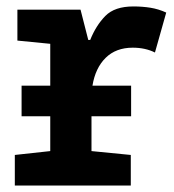

<svg xmlns="http://www.w3.org/2000/svg" viewBox="-20 -576 540 596"><path d="M26 0V-95L136 -107V-215H47V-310H136V-440L34 -450V-546H230L254 -452H260Q278 -497 307 -526.5Q336 -556 394 -556Q422 -556 447 -552Q472 -548 496 -537L461 -413Q431 -428 392 -428Q340 -428 308 -396.5Q276 -365 267 -310H387V-215H264V-107L386 -95V0Z"/></svg>

Font: Noto Sans Mono ExtraCondensed
Style: Bold
Weight: 700
Width: 2
Designer: Monotype Design Team
Foundry: Monotype Imaging Inc.
Version: Version 2.014